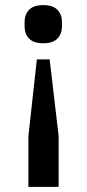

<svg xmlns="http://www.w3.org/2000/svg" viewBox="-20 -552 338 750"><path d="M91 178V-21L124 -320H174L209 -21V178ZM149 -383Q111 -383 93.5 -401.5Q76 -420 76 -449V-466Q76 -495 93.5 -513.5Q111 -532 149 -532Q187 -532 204.5 -513.5Q222 -495 222 -466V-449Q222 -420 204.5 -401.5Q187 -383 149 -383Z"/></svg>

Font: IBM Plex Thai Medium
Style: Regular
Weight: 500
Designer: Mike Abbink, Paul van der Laan, Pieter van Rosmalen, Ben Mitchell, Mark Frömberg
Foundry: Bold Monday
Version: Version 1.0